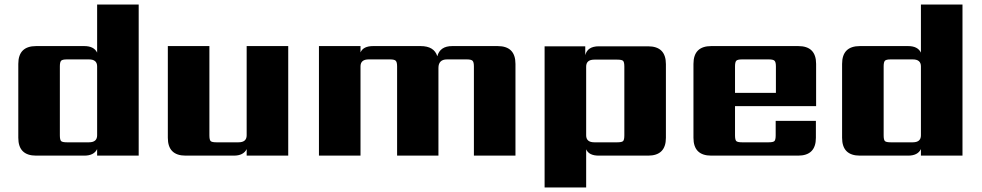

<svg xmlns="http://www.w3.org/2000/svg" viewBox="-20 -689 4349 850"><path d="M276 -59H374Q410 -59 410 -90V-395Q410 -426 374 -426H276Q256 -426 250.5 -420Q245 -414 245 -395V-90Q245 -70 250.5 -64.5Q256 -59 276 -59ZM410 -669H594V0H410V-29Q396 0 353 0H140Q61 0 61 -79V-406Q61 -485 140 -485H353Q396 -485 410 -456Z M1072 -485H1256V0H1072V-29Q1058 0 1015 0H802Q723 0 723 -79V-485H907V-90Q907 -70 912.5 -64.5Q918 -59 938 -59H1036Q1072 -59 1072 -90Z M1982 -485H2183Q2262 -485 2262 -406V0H2078V-395Q2078 -414 2072 -420Q2066 -426 2047 -426H1959Q1921 -426 1921 -388V0H1738V-395Q1738 -414 1732 -420Q1726 -426 1707 -426H1612Q1576 -426 1576 -395V0H1392V-485H1576V-457Q1588 -485 1632 -485H1842Q1902 -485 1916 -440Q1928 -485 1982 -485Z M2744 -90V-394Q2744 -414 2738.5 -419.5Q2733 -425 2713 -425H2611Q2575 -425 2575 -394V-90Q2575 -59 2611 -59H2713Q2733 -59 2738.5 -64.5Q2744 -70 2744 -90ZM2631 -484H2849Q2928 -484 2928 -405V-79Q2928 0 2849 0H2631Q2587 0 2575 -28V141H2391V-484H2571V-445Q2581 -484 2631 -484Z M3234 -278H3415V-395Q3415 -414 3409 -420Q3403 -426 3384 -426H3265Q3245 -426 3239.5 -420Q3234 -414 3234 -395ZM3129 -485H3514Q3593 -485 3593 -406V-219H3234V-90Q3234 -70 3239.5 -64.5Q3245 -59 3265 -59H3383Q3403 -59 3408.5 -64.5Q3414 -70 3414 -90V-154H3592V-79Q3592 0 3513 0H3129Q3050 0 3050 -79V-406Q3050 -485 3129 -485Z M3923 -59H4021Q4057 -59 4057 -90V-395Q4057 -426 4021 -426H3923Q3903 -426 3897.5 -420Q3892 -414 3892 -395V-90Q3892 -70 3897.5 -64.5Q3903 -59 3923 -59ZM4057 -669H4241V0H4057V-29Q4043 0 4000 0H3787Q3708 0 3708 -79V-406Q3708 -485 3787 -485H4000Q4043 -485 4057 -456Z"/></svg>

Font: Sarpanch ExtraBold
Style: Regular
Weight: 800
Designer: Manushi Parikh (Devanagari and Latin), Jyotish Sonowal (Devanagari)
Foundry: Indian Type Foundry
Version: Version 2.004;PS 1.0;hotconv 1.0.78;makeotf.lib2.5.61930; tt